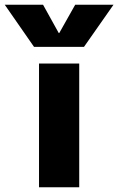

<svg xmlns="http://www.w3.org/2000/svg" viewBox="-73 -787 497 807"><path d="M176 -648 243 -767H404L280 -590H70L-53 -767H108L174 -648ZM91 0V-520H260V0Z"/></svg>

Font: Mplus 1p ExtraBold
Style: Regular
Weight: 800
Version: Version 1.061